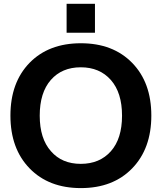

<svg xmlns="http://www.w3.org/2000/svg" viewBox="-20 -966 838 998"><path d="M245.1 -179.7Q301.8 -114.3 399.9 -114.3Q498 -114.3 556.2 -179.7Q614.3 -245.1 614.3 -364.7Q614.3 -484.4 556.2 -550.3Q498 -616.2 399.9 -616.2Q301.8 -616.2 244.1 -550.3Q186.5 -484.4 186.5 -364.7Q186.5 -245.1 245.1 -179.7ZM133.8 -639.6Q233.4 -741.2 400.4 -741.2Q567.4 -741.2 667 -639.2Q766.6 -537.1 766.6 -365.2Q766.6 -193.4 667 -90.8Q567.4 11.7 400.4 11.7Q233.4 11.7 133.8 -90.8Q34.2 -193.4 34.2 -365.2Q34.2 -537.1 133.8 -639.6ZM326.2 -795.9V-946.3H473.6V-795.9Z"/></svg>

Font: Gen Shin Gothic Bold
Style: Bold
Weight: 700
Designer: [Source Han Sans]
Ryoko NISHIZUKA  (kana & ideographs); Paul D. Hunt (Latin, Greek & Cyrillic); Wenlong ZHANG  (bopomofo
Version: Version 1.002.20150607